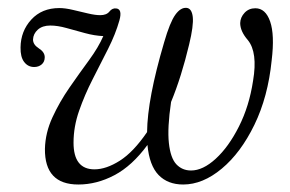

<svg xmlns="http://www.w3.org/2000/svg" viewBox="-20 -472 756 500"><path d="M466 -451.5Q479.5 -450 482 -427.8Q484.5 -405.5 472.5 -356Q452.5 -272 425.5 -206.5Q415.5 -138.5 419.8 -99.5Q424 -60.5 439.2 -44.2Q454.5 -28 477.5 -28Q508.5 -28 542 -58.8Q575.5 -89.5 602.2 -142.5Q629 -195.5 639 -261.5Q651.5 -335.5 625.5 -367.5Q605.5 -390.5 605.5 -412Q606 -427 617 -438.8Q628 -450.5 645 -450.5Q671.5 -450.5 683.5 -416Q695.5 -381.5 687.5 -315Q678 -220 642.5 -147Q607 -74 557.5 -32.8Q508 8.5 457 8.5Q417 8.5 393 -16.2Q369 -41 364 -94.5Q324 -40 278 -15.8Q232 8.5 184 8.5Q96 8.5 97 -84.5Q98 -126 116.5 -166.2Q135 -206.5 161 -244Q187 -281.5 211.8 -315.2Q236.5 -349 249 -378Q226 -379 201.2 -385.8Q176.5 -392.5 153.2 -399Q130 -405.5 111 -405.5Q90.5 -405.5 78.5 -394.8Q66.5 -384 66 -369Q66 -356 80.5 -346.5Q96.5 -336.5 96.5 -323Q96.5 -311 88.5 -304.2Q80.5 -297.5 69 -297.5Q53 -297.5 43 -310.5Q33 -323.5 33.5 -348.5Q34 -391 61.5 -421Q89 -451 134.5 -451Q150 -451 170 -446.2Q190 -441.5 209 -437Q228 -432.5 241 -432.5Q257.5 -432.5 265 -442Q272.5 -451.5 283 -450Q299 -448 291 -419Q281 -383.5 261.5 -344.8Q242 -306 221.2 -265.5Q200.5 -225 186 -183.5Q171.5 -142 171.5 -100.5Q171.5 -31 226 -31Q256.5 -31 292 -53.5Q327.5 -76 363 -128Q363.5 -171.5 374.5 -229.5Q385.5 -287.5 407.5 -362Q422.5 -414 436.5 -433.5Q450.5 -453 466 -451.5Z"/></svg>

Font: Fraunces 72pt S050 Light
Style: Italic
Weight: 300
Italic angle: -16°
Version: Version 1.000; ttfautohint (v1.8.3)